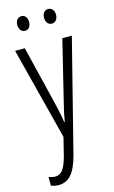

<svg xmlns="http://www.w3.org/2000/svg" viewBox="-141 -760 626 1053"><g transform="rotate(-15 171.5 -233.0)"><path d="M62 -666C62 -640 76 -624 96 -624C115 -624 129 -639 129 -666C129 -692 115 -707 96 -707C76 -707 62 -691 62 -666ZM214 -666C214 -640 228 -624 248 -624C267 -624 282 -639 282 -666C282 -692 267 -707 248 -707C228 -707 214 -692 214 -666ZM14 -532 148 -8 123 93C103 169 81 191 49 191C38 191 24 188 12 183V233C27 238 40 241 55 241C112 241 149 202 175 103L336 -532H282L198 -188C189 -154 183 -124 176 -85H173C169 -113 165 -136 153 -187L69 -532Z"/></g></svg>

Font: Noto Sans Gurmukhi UI ExtraCondensed Light
Style: Regular
Weight: 300
Width: 2
Designer: Jelle Bosma - Monotype Design Team
Foundry: Monotype Imaging Inc.
Version: Version 2.004